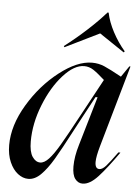

<svg xmlns="http://www.w3.org/2000/svg" viewBox="-54 -787 613 842"><g transform="rotate(5 253.0 -366.5)"><path d="M305 -283 395 -449Q364 -477 345 -489.5Q326 -502 304 -502Q260 -502 212 -449Q164 -396 131.5 -314Q99 -232 99 -153Q99 -107 113.5 -85.5Q128 -64 148 -64Q166 -64 186 -85.5Q206 -107 231.5 -150.5Q257 -194 305 -283ZM337 -520Q366 -520 391.5 -509Q417 -498 468 -470L501 -518H506L403 -157Q390 -111 390 -88Q390 -58 409 -58Q422 -58 437.5 -75Q453 -92 486 -138H495Q446 -68 409.5 -28Q373 12 341 12Q321 12 308 -5.5Q295 -23 295 -60Q295 -103 311 -156L374 -371H365L315 -278L283 -218Q237 -130 210.5 -85.5Q184 -41 157.5 -14.5Q131 12 102 12Q78 12 56 -5Q34 -22 20 -54Q6 -86 6 -129Q6 -215 60.5 -306.5Q115 -398 193.5 -459Q272 -520 337 -520ZM385 -745H390Q398 -705 421 -661.5Q444 -618 475 -582L471 -577L361 -651L210 -577L207 -582Q257 -620 304.5 -663.5Q352 -707 385 -745Z"/></g></svg>

Font: Nyght Serif Italic
Style: Regular
Weight: 400
Italic angle: -16°
Designer: Maksym Kobuzan
Version: Version 0.410